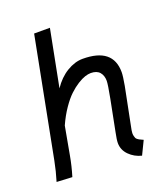

<svg xmlns="http://www.w3.org/2000/svg" viewBox="-130 -778 778 888"><g transform="rotate(-20 259.0 -334.0)"><path d="M368.7 -281.2Q381.3 -346.7 381.3 -364.7Q381.3 -390.6 367.2 -407Q353 -423.3 323.7 -423.3Q311 -423.3 295.2 -418.2Q279.3 -413.1 257.8 -399.7Q236.3 -386.2 215.1 -366.2Q193.8 -346.2 170.7 -312.5Q147.5 -278.8 128.4 -236.3L103 -96.7Q94.7 -49.8 79.6 0L3.4 -3.9Q18.1 -51.8 27.3 -99.6L140.6 -684.6H218.3L164.1 -406.2Q193.4 -450.2 232.9 -474.1Q272.5 -498 311 -498Q460 -498 460 -378.4Q460 -359.4 451.7 -313.5Q441.9 -263.7 416 -134.3Q409.7 -105.5 409.7 -96.2Q409.7 -87.9 411.4 -81.5Q413.1 -75.2 414.8 -71.3Q416.5 -67.4 421.4 -63.7Q426.3 -60.1 429 -58.6Q431.6 -57.1 438.7 -54Q445.8 -50.8 448.7 -49.3L416.5 17.1Q380.9 8.3 356 -16.8Q331.1 -42 331.1 -76.2Q331.1 -92.3 338.4 -127Z"/></g></svg>

Font: Fantasque Sans Mono
Style: Italic
Weight: 400
Italic angle: -11°
Monospace: yes
Designer: Jany Belluz
Version: Version 1.8.0 ; ttfautohint (v1.8.2)